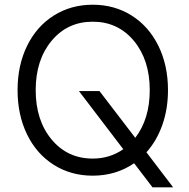

<svg xmlns="http://www.w3.org/2000/svg" viewBox="-20 -736 811 822"><path d="M632.8 65.9 554.2 -37.1Q476.6 16.1 377 16.1Q283.7 16.1 210.2 -30.3Q136.7 -76.7 95.9 -160.4Q55.2 -244.1 55.2 -350.1Q55.2 -456.1 95.9 -539.6Q136.7 -623 210.2 -669.4Q283.7 -715.8 377 -715.8Q470.2 -715.8 543.7 -669.4Q617.2 -623 658.2 -539.6Q699.2 -456.1 699.2 -350.1Q699.2 -269.5 675 -201.2Q650.9 -132.8 606.9 -84L721.2 65.9ZM377 -57.1Q450.2 -57.1 507.8 -97.2L317.9 -346.2H405.8L559.1 -146Q621.1 -226.6 621.1 -350.1Q621.1 -479.5 553 -561.3Q484.9 -643.1 377 -643.1Q269 -643.1 200.9 -561.3Q132.8 -479.5 132.8 -350.1Q132.8 -220.7 200.9 -138.9Q269 -57.1 377 -57.1Z"/></svg>

Font: Uncut Sans
Style: Regular
Weight: 400
Designer: Kasper Nordkvist
Foundry: UNCUT.wtf
Version: Version 1.304;Glyphs 3.2 (3246)